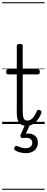

<svg xmlns="http://www.w3.org/2000/svg" viewBox="-20 -1130 427 1750"><path d="M222 17Q193 17 173 5Q153 -7 143 -33Q133 -59 133 -101V-452H56Q45 -452 40.5 -457.5Q36 -463 36 -475Q36 -488 40.5 -494Q45 -500 56 -500H133V-711Q133 -721 140 -725.5Q147 -730 159 -730Q174 -730 180.5 -725.5Q187 -721 187 -711V-500H323Q334 -500 338.5 -494Q343 -488 343 -475Q343 -463 338.5 -457.5Q334 -452 323 -452H187V-113Q187 -71 196 -51Q205 -31 229 -31Q255 -31 276.5 -52.5Q298 -74 316 -118Q319 -127 326 -128Q333 -129 343 -126Q353 -122 356.5 -115Q360 -108 357 -101Q343 -63 322.5 -37Q302 -11 276.5 3Q251 17 222 17ZM214 266Q197 266 170 261Q143 256 119 241Q111 235 109.5 227.5Q108 220 113 211Q118 203 124 200.5Q130 198 139 202Q154 208 172.5 214.5Q191 221 212 221Q242 221 258 207.5Q274 194 274 170Q274 147 254.5 134.5Q235 122 193 128Q184 129 179 127.5Q174 126 170 121Q166 114 166 108Q166 102 170 94L213 -4H258L208 106L192 94Q229 83 259 89Q289 95 307 115Q325 135 325 170Q325 199 311.5 220.5Q298 242 273.5 254Q249 266 214 266ZM0 590H387V600H0ZM0 -20H387V0H0ZM0 -505H387V-500H0ZM0 -1110H387V-1100H0Z"/></svg>

Font: Playwrite FR Moderne Guides
Style: Regular
Weight: 400
Designer: Veronika Burian, José Scaglione
Foundry: TypeTogether
Version: Version 1.003